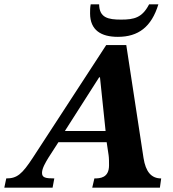

<svg xmlns="http://www.w3.org/2000/svg" viewBox="-74 -871 803 891"><path d="M170 0 178 -43C136 -43 121 -47 121 -69C121 -90 138 -118 150 -138L197 -211H421L430 -151C432 -138 432 -118 432 -104C432 -45 390 -43 364 -43L354 0H668L674 -43C628 -43 602 -74 592 -138L512 -662H419L79 -140C28 -62 5 -43 -45 -43L-54 0ZM473 -700C568 -700 629 -746 661 -851H618C586 -789 549 -780 488 -780C427 -780 387 -789 386 -851H347C344 -836 344 -822 344 -809C344 -731 395 -700 473 -700ZM227 -263 386 -512H390L416 -263Z"/></svg>

Font: STIX Two Text
Style: Bold Italic
Weight: 700
Italic angle: -12°
Designer: Ross Mills, John Hudson & Paul Hanslow, Tiro Typeworks Ltd; with prior portions MicroPress Inc. and Coen Hoffman, Elsevi
Foundry: Tiro Typeworks Ltd
Version: Version 2.13 b171